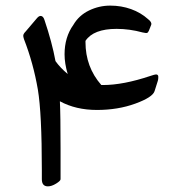

<svg xmlns="http://www.w3.org/2000/svg" viewBox="-20 -640 644 681"><path d="M71.8 -529.3Q74.7 -532.7 110.8 -575.2Q117.7 -583.5 124 -583.5Q133.3 -583.5 137.7 -569.3Q164.6 -489.7 176.8 -423.3Q193.4 -399.9 220.2 -377.4Q209 -414.6 209 -447.3Q209 -508.3 240.2 -551.8Q259.8 -585.4 295.7 -602.8Q331.5 -620.1 370.8 -620.1Q410.2 -620.1 444.8 -607.7Q479.5 -595.2 504.9 -572.3Q519 -561.5 516.6 -552.7L508.3 -531.7Q505.4 -524.9 502 -523.4Q498.5 -522 485.8 -524.9Q439.5 -537.6 393.6 -537.6Q311.5 -537.6 283.2 -495.1V-490.7Q283.2 -402.3 339.4 -338.4H345.2Q417 -338.4 513.2 -370.6Q529.3 -376 533.2 -376Q541.5 -376 541.5 -367.4Q541.5 -358.9 540 -354L528.3 -316.9Q521.5 -294.9 460 -272.5Q398.4 -250 323.7 -250Q249 -250 192.4 -280.8Q194.8 -233.9 194.8 -114.3V-4.4Q194.8 1.5 179 11.2Q163.1 21 149.9 21Q128.4 21 128.4 -4.4V-37.6Q128.4 -237.8 114.3 -322.3Q98.1 -416.5 64.9 -501.5Q62.5 -509.8 62.5 -512.7Q62.5 -515.6 63.7 -518.6Q64.9 -521.5 66.4 -523.2Q67.9 -524.9 71.8 -529.3Z"/></svg>

Font: Nika
Style: Regular
Weight: 400
Designer: Mohammad Saleh Souzanchi
Foundry: http://font-store.ir
Version: Version:1.0.0;RFB:1.2.5;Building:2016-05-25 11:08:22.297533